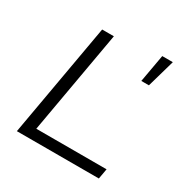

<svg xmlns="http://www.w3.org/2000/svg" viewBox="-164 -865 983 1008"><g transform="rotate(30 327.0 -361.5)"><path d="M71 0 192 -686H263L153 -62H579L568 0ZM505 -555 535 -723H599L551 -555Z"/></g></svg>

Font: Archivo Expanded ExtraLight
Style: Italic
Weight: 250
Width: 7
Italic angle: -10°
Designer: Hector Gatti
Foundry: Omnibus-Type
Version: Version 2.001